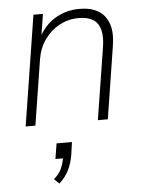

<svg xmlns="http://www.w3.org/2000/svg" viewBox="-54 -538 641 845"><g transform="rotate(-5 267.0 -116.0)"><path d="M48 0 125 -487H167L150 -381H145Q171 -435 219.5 -465Q268 -495 329 -495Q379 -495 411.5 -475.5Q444 -456 457.5 -416.5Q471 -377 461 -318L411 0H367L417 -315Q425 -363 417 -394Q409 -425 385.5 -440Q362 -455 322 -455Q276 -455 237 -434Q198 -413 171.5 -376Q145 -339 137 -291L91 0ZM174 263 152 242Q176 221 186 198.5Q196 176 201 146L208 154H166L177 86H245L237 142Q231 179 216 209Q201 239 174 263Z"/></g></svg>

Font: Nunito Sans 10pt SemiCondensed ExtraLight
Style: Italic
Weight: 250
Width: 4
Italic angle: -9°
Designer: Vernon Adams
Foundry: Vernon Adams
Version: Version 3.101;gftools[0.9.27]